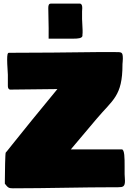

<svg xmlns="http://www.w3.org/2000/svg" viewBox="-20 -1022 721 1060"><path d="M248.5 -830.1V-808.6H386.2C409.7 -808.6 432.1 -810.5 435.1 -823.2C435.1 -829.1 435.1 -835 436 -839.8V-855.5C436 -876 433.1 -896.5 433.1 -917V-959C433.1 -965.8 434.1 -972.7 434.1 -977.5C434.1 -989.3 432.1 -999 423.3 -1002H260.3C247.6 -1002 246.6 -988.3 246.6 -976.6C246.6 -926.8 249.5 -879.9 248.5 -830.1ZM6.8 -7.8C23.4 13.7 28.3 17.6 50.8 17.6C241.2 17.6 429.7 11.7 621.1 11.7H632.8C659.2 11.7 669.9 7.8 669.9 -23.4C669.9 -36.1 668 -50.8 668 -60.5V-105.5C668 -147.5 668 -197.3 652.3 -197.3H371.1L512.7 -365.2C602 -471.3 656.2 -490.7 656.2 -665V-668C656.2 -672.9 658.2 -685.5 658.2 -697.3C658.2 -735.4 652.3 -734.4 617.2 -734.4H513.7C352.5 -732.4 188.4 -730.5 29.3 -730.5C21.5 -730.5 19.5 -718.8 19.5 -691.4C19.5 -662.1 23.4 -623 23.4 -609.4V-550.8C23.4 -539.1 24.4 -530.3 35.2 -527.3C124 -527.3 208 -530.3 296.9 -530.3L154.3 -356.4C58.6 -239.3 12.7 -178.7 11.7 -179.7C8.8 -179.7 6.8 -67.4 6.8 -23.4Z"/></svg>

Font: Bowlby One SC
Style: Regular
Weight: 400
Width: 1
Version: Version 1.2